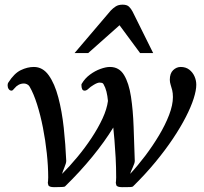

<svg xmlns="http://www.w3.org/2000/svg" viewBox="-20 -776 862 811"><path d="M209.5 14.6Q186.5 14.6 184.1 5.6Q181.6 -3.4 182.1 -5.9Q182.1 -5.9 182.9 -10.7Q183.6 -15.6 183.6 -26.4Q183.6 -74.2 177.7 -128.7Q171.9 -183.1 161.4 -236.6Q150.9 -290 136.5 -335.4Q122.1 -380.9 105 -410.2Q101.1 -417 94 -420.2Q86.9 -423.3 81.5 -423.3Q69.3 -423.3 59.1 -418Q48.8 -412.6 41 -402.8Q33.7 -393.1 28.8 -393.1Q21.5 -393.1 16.8 -399.7Q12.2 -406.2 12.2 -415Q12.2 -418 12.7 -421.1Q13.2 -424.3 15.1 -427.2Q40 -466.3 67.9 -479.7Q95.7 -493.2 123 -493.2Q160.6 -493.2 185.8 -458Q210.9 -422.9 226.3 -364.5Q241.7 -306.2 249.3 -236.1Q256.8 -166 259.8 -96.2Q259.8 -87.4 252.2 -69.1Q244.6 -50.8 242.2 -41.5Q274.4 -73.7 306.9 -112.8Q339.4 -151.9 366.9 -193.6Q394.5 -235.4 413.1 -275.4Q431.6 -315.4 436 -349.6Q434.1 -371.1 429.7 -388.9Q425.3 -406.7 417 -420.9Q415 -424.8 410.2 -426Q405.3 -427.2 400.9 -427.2Q391.6 -427.2 376 -417.7Q360.4 -408.2 355.5 -402.8Q345.7 -393.1 337.9 -393.1Q329.6 -393.1 326.9 -399.9Q324.2 -406.7 324.2 -412.6Q324.2 -415 324 -417.7Q323.7 -420.4 325.7 -422.9Q338.9 -445.3 360.1 -460.9Q381.3 -476.6 404.3 -484.9Q427.2 -493.2 444.3 -493.2Q483.4 -493.2 503.9 -459.2Q524.4 -425.3 533.2 -367.9Q542 -310.5 544.4 -240Q546.9 -169.4 549.3 -96.2Q549.3 -87.4 540.8 -69.1Q532.2 -50.8 529.8 -41.5Q561.5 -75.7 593.3 -117.7Q625 -159.7 651.6 -204.1Q678.2 -248.5 694.3 -290.5Q710.4 -332.5 710.4 -366.2Q710.4 -382.8 707.3 -395.3Q704.1 -407.7 700.7 -418.2Q697.3 -428.7 697.3 -439Q697.3 -466.3 711.4 -479.7Q725.6 -493.2 743.2 -493.2Q764.6 -493.2 779.3 -481.9Q793.9 -470.7 801.5 -453.6Q809.1 -436.5 809.1 -418Q809.1 -394.5 798.1 -359.9Q787.1 -325.2 765.1 -282.2Q743.2 -239.3 710.9 -190.9Q678.7 -142.6 636.2 -91.1Q593.8 -39.6 541.5 11.7Q539.6 13.7 528.8 14.2Q518.1 14.6 496.6 14.6Q473.6 14.6 471.2 5.6Q468.8 -3.4 469.2 -5.9Q469.2 -5.9 470 -10.7Q470.7 -15.6 470.7 -26.4Q470.7 -68.8 468.5 -110.1Q466.3 -151.4 463.4 -185.1Q460.4 -218.8 458.5 -237.3Q422.4 -178.2 370.4 -114.5Q318.4 -50.8 254.4 11.7Q251.5 14.6 209.5 14.6ZM294.9 -551.8 447.8 -731.4Q457.5 -741.7 469 -749Q480.5 -756.3 498 -756.3Q516.1 -756.3 524.9 -747.8Q533.7 -739.3 540 -727.1L627 -551.8H571.8L484.9 -669.4L352.5 -551.8Z"/></svg>

Font: Gelasio
Style: Italic
Weight: 400
Italic angle: -8.5°
Designer: Eben Sorkin
Foundry: Eben Sorkin
Version: Version 1.008